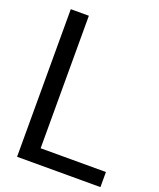

<svg xmlns="http://www.w3.org/2000/svg" viewBox="-153 -934 851 1028"><g transform="rotate(20 272.5 -420.5)"><path d="M70 0V-841H173V-86H545V0Z"/></g></svg>

Font: Matangi SemiBold
Style: Regular
Weight: 600
Designer: Prashant Pant
Foundry: The Graphic Ant
Version: Version 3.002